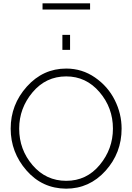

<svg xmlns="http://www.w3.org/2000/svg" viewBox="-20 -1126 793 1151"><path d="M235 -1069V-1106H520V-1069ZM354 -827V-917H400V-827ZM44 -355Q44 -499 141 -607Q238 -715 377 -715Q472 -715 549.5 -661.5Q627 -608 668 -526Q709 -444 709 -355Q709 -209 612.5 -102Q516 5 376 5Q233 4 138.5 -104.5Q44 -213 44 -355ZM377 -42Q499 -42 578 -137.5Q657 -233 657 -355Q657 -480 576.5 -574Q496 -668 377 -668Q255 -668 175 -572.5Q95 -477 95 -355Q95 -229 175.5 -135.5Q256 -42 377 -42Z"/></svg>

Font: Raleway-v4020 Light
Style: Regular
Weight: 300
Designer: Matt McInerney, Pablo Impallari, Rodrigo Fuenzalida
Foundry: Matt McInerney, Pablo Impallari, Rodrigo Fuenzalida
Version: Version 4.020;PS 004.020;hotconv 1.0.88;makeotf.lib2.5.64775